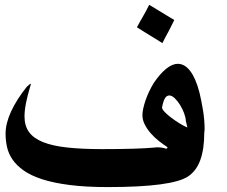

<svg xmlns="http://www.w3.org/2000/svg" viewBox="-20 -738 933 788"><path d="M742.7 -241.7Q742.2 -255.9 735.4 -273.9Q728.5 -292 718.5 -308.1Q708.5 -324.2 696.8 -335.2Q685.1 -346.2 674.8 -346.2Q664.1 -346.2 657 -334.7Q649.9 -323.2 645 -296.4Q645.5 -289.1 656.7 -277.6Q668 -266.1 683.8 -254.2Q699.7 -242.2 717.3 -231.4Q734.9 -220.7 748.5 -214.8V-217.3ZM695.3 -655.8 670.9 -607.4Q664.6 -596.7 658.4 -584.5Q652.3 -572.3 646.5 -561Q635.3 -567.9 625.2 -574.5Q615.2 -581.1 604 -587.4Q589.4 -596.7 573.5 -606.2Q557.6 -615.7 542 -626Q548.3 -637.7 554.7 -649.4Q561 -661.1 567.9 -672.4Q580.6 -694.3 592.3 -718.3ZM818.4 -194.3Q818.4 -126 802 -81.1Q785.6 -36.1 751.5 -13.7Q719.2 7.8 637.2 18.8Q555.2 29.8 421.9 29.8Q331.5 29.8 265.4 21.2Q199.2 12.7 152.8 -2.4Q106.4 -17.6 77.1 -38.3Q47.9 -59.1 31.2 -83.5Q14.6 -107.9 8.8 -134.8Q2.9 -161.6 2.9 -189Q2.9 -231.4 25.4 -280.3Q47.9 -329.1 89.4 -381.3Q93.3 -385.3 98.9 -389.9Q104.5 -394.5 106.4 -394.5Q106.4 -391.1 106.2 -389.9Q106 -388.7 105.5 -387.7L104.5 -384.8Q92.8 -346.2 86.7 -315.2Q80.6 -284.2 80.6 -259.8Q80.6 -221.7 99.1 -196Q117.7 -170.4 156.5 -154.8Q195.3 -139.2 255.9 -132.6Q316.4 -126 399.9 -126Q473.1 -126 528.1 -127.7Q583 -129.4 619.1 -132.8Q619.6 -132.8 619.9 -133.1Q620.1 -133.3 621.1 -133.3H627Q646 -133.3 664.1 -127V-128.9Q664.6 -129.4 665.3 -129.9Q666 -130.4 666 -129.9L667 -130.9V-134.3Q650.9 -144.5 632.8 -158.7Q614.7 -172.9 599.6 -189.9Q584.5 -207 574.5 -226.3Q564.5 -245.6 564.5 -265.6Q564.5 -276.9 567.9 -292.7Q571.3 -308.6 577.4 -326.4Q583.5 -344.2 592.3 -362.8Q601.1 -381.3 611.3 -397.9Q637.2 -436 662.4 -456.1Q687.5 -476.1 709.5 -476.1Q738.3 -476.1 760.7 -446.5Q783.2 -417 798.3 -359.4Q806.6 -325.7 813.2 -285.4Q819.8 -245.1 819.8 -206.5Q819.8 -202.6 819.3 -201.2V-201.7Q818.4 -196.8 818.4 -194.3Z"/></svg>

Font: XB Khoramshahr
Style: Bold
Weight: 700
Designer: Behnam
Foundry: Irmug
Version: Version 8.005 2009